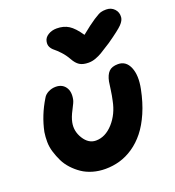

<svg xmlns="http://www.w3.org/2000/svg" viewBox="-138 -851 895 982"><g transform="rotate(-20 309.5 -360.5)"><path d="M549.8 -743.2Q576.7 -743.2 594 -724.9Q611.3 -706.5 608.9 -680.2Q607.4 -662.1 588.6 -642.6Q569.8 -623 503.9 -577.1Q461.4 -549.8 447 -541.3Q432.6 -532.7 413.1 -525.4Q393.6 -518.1 374 -518.1Q343.3 -518.1 325.2 -529.5Q307.1 -541 293 -566.9Q278.8 -592.3 260.3 -612.1Q241.7 -631.8 230 -640.9Q218.3 -649.9 211.4 -662.8Q204.6 -675.8 208 -692.9Q211.4 -713.4 231.7 -726.1Q252 -738.8 278.8 -738.8Q316.4 -738.8 343.8 -721.7Q371.1 -704.6 401.9 -659.2Q449.7 -698.2 479 -717.3Q508.3 -736.3 520.3 -739.7Q532.2 -743.2 549.8 -743.2ZM269 22Q232.9 22 200.4 12.5Q168 2.9 143.6 -13.7Q119.1 -30.3 98.4 -52.7Q77.6 -75.2 65.2 -100.8Q52.7 -126.5 44.2 -154.3Q35.6 -182.1 35.4 -209.5Q35.2 -236.8 39.1 -262.2Q56.6 -347.7 104 -424.8Q112.3 -440.4 131.3 -450.2Q150.4 -460 171.9 -460Q207 -460 224.9 -434.6Q242.7 -409.2 233.9 -367.2Q231.9 -355.5 213.4 -320.8Q194.8 -286.1 189.9 -259.8Q180.7 -213.9 206.8 -172.4Q232.9 -130.9 272.9 -130.9Q324.2 -130.9 366.5 -177.7Q408.7 -224.6 421.9 -293Q427.7 -317.9 432.1 -350.6Q436.5 -383.3 438 -392.1Q444.8 -426.3 461.2 -443.1Q477.5 -460 511.2 -460Q554.7 -460 573.5 -415.3Q592.3 -370.6 578.1 -299.8Q564.5 -231.4 540.8 -177Q517.1 -122.6 487.5 -85.7Q458 -48.8 422.1 -24.4Q386.2 0 348.1 11Q310.1 22 269 22Z"/></g></svg>

Font: Shantell Sans Irregular Bouncy
Style: Bold Italic
Weight: 700
Italic angle: -11.31°
Designer: Stephen Nixon, Anya Danilova, Shantell Martin
Foundry: Arrow Type
Version: Version 1.006;[9816181b4]